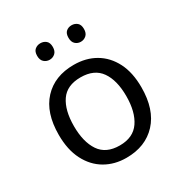

<svg xmlns="http://www.w3.org/2000/svg" viewBox="-172 -859 949 998"><g transform="rotate(-30 302.5 -360.0)"><path d="M551 -269Q551 -136 483.5 -63Q416 10 301 10Q230 10 174.5 -22.5Q119 -55 87 -117.5Q55 -180 55 -269Q55 -402 122 -474Q189 -546 304 -546Q377 -546 432.5 -513.5Q488 -481 519.5 -419.5Q551 -358 551 -269ZM146 -269Q146 -174 183.5 -118.5Q221 -63 303 -63Q384 -63 422 -118.5Q460 -174 460 -269Q460 -364 422 -418Q384 -472 302 -472Q220 -472 183 -418Q146 -364 146 -269ZM163 -681Q163 -707 177 -718.5Q191 -730 210 -730Q229 -730 243 -718.5Q257 -707 257 -681Q257 -656 243 -643.5Q229 -631 210 -631Q191 -631 177 -643.5Q163 -656 163 -681ZM351 -681Q351 -707 364.5 -718.5Q378 -730 397 -730Q416 -730 430 -718.5Q444 -707 444 -681Q444 -656 430 -643.5Q416 -631 397 -631Q378 -631 364.5 -643.5Q351 -656 351 -681Z"/></g></svg>

Font: Noto Sans Medefaidrin
Style: Regular
Weight: 400
Designer: Dalton Maag Ltd
Foundry: Dalton Maag Ltd
Version: Version 1.002; ttfautohint (v1.8.4.7-5d5b)